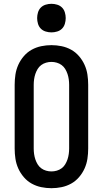

<svg xmlns="http://www.w3.org/2000/svg" viewBox="-20 -980 540 1008"><path d="M250 8Q223 8 196.5 2.5Q170 -3 146.5 -16Q123 -29 105 -50Q87 -71 76 -95.5Q65 -120 61 -146.5Q57 -173 57 -200V-535Q57 -562 61 -588.5Q65 -615 76 -639.5Q87 -664 105 -685Q123 -706 146.5 -719Q170 -732 196.5 -737.5Q223 -743 250 -743Q277 -743 303.5 -737.5Q330 -732 353.5 -719Q377 -706 395 -685Q413 -664 424 -639.5Q435 -615 439 -588.5Q443 -562 443 -535V-200Q443 -173 439 -146.5Q435 -120 424 -95.5Q413 -71 395 -50Q377 -29 353.5 -16Q330 -3 303.5 2.5Q277 8 250 8ZM250 -80Q264 -80 278 -84Q292 -88 303.5 -96.5Q315 -105 322.5 -117.5Q330 -130 334.5 -143.5Q339 -157 341 -171.5Q343 -186 343 -200V-535Q343 -549 341 -563.5Q339 -578 334.5 -591.5Q330 -605 322.5 -617.5Q315 -630 303.5 -638.5Q292 -647 278 -651Q264 -655 250 -655Q236 -655 222 -651Q208 -647 196.5 -638.5Q185 -630 177.5 -617.5Q170 -605 165.5 -591.5Q161 -578 159 -563.5Q157 -549 157 -535V-200Q157 -186 159 -171.5Q161 -157 165.5 -143.5Q170 -130 177.5 -117.5Q185 -105 196.5 -96.5Q208 -88 222 -84Q236 -80 250 -80ZM250 -810Q235 -810 220 -814.5Q205 -819 194.5 -829.5Q184 -840 179.5 -855Q175 -870 175 -885Q175 -900 179.5 -915Q184 -930 194.5 -940.5Q205 -951 220 -955.5Q235 -960 250 -960Q265 -960 280 -955.5Q295 -951 305.5 -940.5Q316 -930 320.5 -915Q325 -900 325 -885Q325 -870 320.5 -855Q316 -840 305.5 -829.5Q295 -819 280 -814.5Q265 -810 250 -810Z"/></svg>

Font: Iosevka Curly Slab Semibold
Style: Regular
Weight: 600
Monospace: yes
Designer: Belleve Invis
Foundry: Belleve Invis
Version: Version 22.1.2; ttfautohint (v1.8.4)